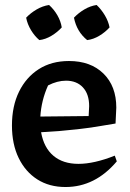

<svg xmlns="http://www.w3.org/2000/svg" viewBox="-20 -741 523 771"><path d="M243 10Q178 10 130 -20.5Q82 -51 55 -106.5Q28 -162 28 -237Q28 -315 56.5 -373Q85 -431 136 -463.5Q187 -496 257 -496Q344 -496 395.5 -445.5Q447 -395 447 -309L444 -245Q361 -230 291.5 -222Q222 -214 145 -210Q156 -148 194.5 -115.5Q233 -83 295 -83Q358 -83 441 -116L449 -93Q362 10 243 10ZM173 -398Q146 -338 142 -273L336 -275L338 -315Q338 -363 313 -390Q288 -417 245 -417Q210 -417 173 -398ZM177 -721Q197 -703 210.5 -679.5Q224 -656 228 -631Q211 -612 187 -597.5Q163 -583 138 -580Q119 -596 104.5 -620Q90 -644 85 -670Q103 -689 127 -703Q151 -717 177 -721ZM368 -721Q387 -703 401 -679.5Q415 -656 420 -631Q403 -612 379 -597.5Q355 -583 330 -580Q288 -614 277 -670Q295 -689 318.5 -703Q342 -717 368 -721Z"/></svg>

Font: Piazzolla SemiBold
Style: Regular
Weight: 600
Designer: Juan Pablo del Peral
Foundry: Huerta Tipografica
Version: Version 1.330